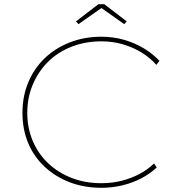

<svg xmlns="http://www.w3.org/2000/svg" viewBox="-20 -885 851 915"><path d="M463 10Q381 10 312 -16.5Q243 -43 192 -91Q141 -139 114 -204Q87 -269 87 -347Q87 -426 114.5 -492Q142 -558 192 -606.5Q242 -655 311.5 -682.5Q381 -710 463 -710Q520 -710 570.5 -695.5Q621 -681 664 -655.5Q707 -630 740 -595L725 -576Q694 -611 653.5 -635.5Q613 -660 565 -674Q517 -688 463 -688Q387 -688 321.5 -662.5Q256 -637 209.5 -591Q163 -545 136.5 -482.5Q110 -420 110 -347Q110 -275 136 -213.5Q162 -152 209.5 -107Q257 -62 321.5 -37Q386 -12 463 -12Q514 -12 559.5 -23.5Q605 -35 644 -55.5Q683 -76 714 -106L727 -87Q695 -57 654 -35.5Q613 -14 564.5 -2Q516 10 463 10ZM354 -770 342 -783 449 -865H477L584 -783L572 -770L456 -852H471Z"/></svg>

Font: Lexend Exa Thin
Style: Regular
Weight: 250
Designer: Bonnie Shaver-Troup, Thomas Jockin
Foundry: Lexend
Version: Version 1.007